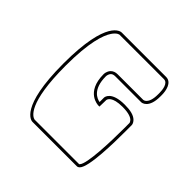

<svg xmlns="http://www.w3.org/2000/svg" viewBox="-145 -680 865 865"><g transform="rotate(45 287.0 -247.5)"><path d="M94 -248C94 -396 117 -463 137 -493C153 -517 167 -518 167 -518H170H450C476 -518 480 -479 480 -460V-452V-451C480 -386 450 -386 450 -386H287C274 -386 263 -382 255 -374C242 -361 242 -343 242 -342C242 -226 324 -225 325 -225H332C332 -240 333 -253 333 -268C334 -273 340 -298 407 -298C447 -298 465 -289 473 -281C479 -274 480 -269 480 -269V-268V-234C480 -148 475 -1 453 21C452 23 451 23 450 23H167C152 20 94 -7 94 -248ZM450 -532H167C161 -532 80 -527 80 -248C80 31 161 37 167 37H450C455 37 459 35 463 31C492 2 494 -159 494 -232V-269C494 -271 493 -281 483 -291C468 -306 443 -312 407 -312C321 -312 318 -271 318 -268V-240C300 -243 256 -259 256 -342C256 -342 256 -356 265 -365C270 -370 277 -372 287 -372H451C456 -372 494 -377 494 -451V-461C494 -487 486 -532 450 -532Z"/></g></svg>

Font: Platiipus Light
Style: Light
Weight: 400
Version: Version 001.000